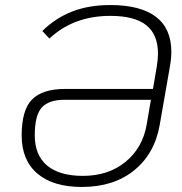

<svg xmlns="http://www.w3.org/2000/svg" viewBox="-20 -731 721 762"><path d="M660 -525Q660 -498 654 -465L614 -236Q594 -121 512.5 -55Q431 11 305 11Q191 11 128.5 -42Q66 -95 66 -193Q66 -295 107.5 -336.5Q149 -378 238 -378H587L602 -465Q607 -497 607 -518Q607 -594 560.5 -631Q514 -668 418 -668Q272 -668 176 -578L148 -608Q201 -660 267 -685.5Q333 -711 418 -711Q537 -711 598.5 -664.5Q660 -618 660 -525ZM562 -236 579 -335H236Q174 -335 146 -304.5Q118 -274 118 -194Q118 -115 167 -74Q216 -33 309 -33Q410 -33 478 -88.5Q546 -144 562 -236Z"/></svg>

Font: KoHo Light
Style: Italic
Weight: 300
Italic angle: -10°
Version: Version 1.000; ttfautohint (v1.6)